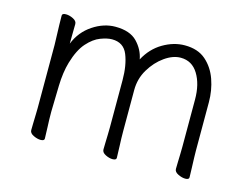

<svg xmlns="http://www.w3.org/2000/svg" viewBox="-75 -606 965 737"><g transform="rotate(15 408.0 -237.0)"><path d="M668 -293Q668 -354 643.5 -394Q619 -434 574 -434Q543 -434 510.5 -411Q478 -388 455.5 -350.5Q433 -313 433 -268V-105Q433 -77 434.5 -46.5Q436 -16 436 1Q436 10 421 10Q408 10 393 2.5Q378 -5 378 -17Q378 -25 378.5 -41.5Q379 -58 379.5 -76Q380 -94 380 -105V-293Q380 -352 363.5 -393Q347 -434 301 -434Q282 -434 255.5 -424Q229 -414 204 -386Q179 -358 163 -304Q151 -263 149.5 -209.5Q148 -156 147 -105Q147 -74 148.5 -45Q150 -16 150 1Q150 10 135 10Q122 10 106.5 2.5Q91 -5 91 -17Q91 -25 91.5 -43.5Q92 -62 92.5 -80Q93 -98 93 -105V-356Q93 -366 92 -389Q91 -412 90.5 -436.5Q90 -461 90 -472Q90 -481 105 -481Q119 -481 134 -473.5Q149 -466 149 -454Q149 -442 148.5 -420.5Q148 -399 148 -376Q168 -426 211.5 -455Q255 -484 301 -484Q359 -484 387.5 -454.5Q416 -425 423 -387Q448 -434 490.5 -459Q533 -484 577 -484Q629 -484 660.5 -456.5Q692 -429 707 -386.5Q722 -344 722 -297V-105Q722 -99 722.5 -78Q723 -57 724 -34Q725 -11 725 1Q725 10 710 10Q697 10 681.5 2.5Q666 -5 666 -17Q666 -25 666.5 -41.5Q667 -58 667.5 -76Q668 -94 668 -105Z"/></g></svg>

Font: Moon Stars Kai T Light
Style: Regular
Weight: 300
Designer: GuiWonder
Version: Version 1.101